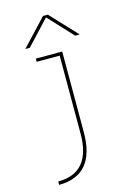

<svg xmlns="http://www.w3.org/2000/svg" viewBox="-143 -823 786 1125"><g transform="rotate(-15 250.0 -260.0)"><path d="M290 -519.5V-30.3Q290 229.5 70.3 230.5V210Q270.5 210 269.5 -30.3V-500H129.9V-519.5ZM415 -589.8H387.7L251 -736.3H249L112.3 -589.8H85L235.4 -750H264.6Z"/></g></svg>

Font: Mgen+ 1mn thin
Style: Regular
Weight: 100
Designer: [Source Han Sans]
Ryoko NISHIZUKA  (kana & ideographs); Paul D. Hunt (Latin, Greek & Cyrillic); Wenlong ZHANG  (bopomofo
Version: Version 1.059.20150602